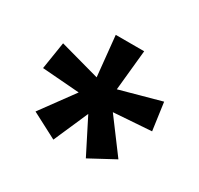

<svg xmlns="http://www.w3.org/2000/svg" viewBox="-103 -993 723 696"><g transform="rotate(30 258.5 -645.0)"><path d="M317 -866 300 -697 471 -744 487 -629 329 -618 432 -480 328 -424 255 -568 192 -424 85 -480 186 -618 30 -630 48 -744 215 -698 198 -866Z"/></g></svg>

Font: Noto Sans Malayalam UI ExtraCondensed
Style: Bold
Weight: 700
Width: 2
Designer: Jelle Bosma - Monotype Design Team
Foundry: Monotype Imaging Inc.
Version: Version 2.104; ttfautohint (v1.8.4.7-5d5b)